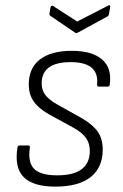

<svg xmlns="http://www.w3.org/2000/svg" viewBox="-20 -683 458 714"><path d="M186 11Q103 11 68 -24.5Q33 -60 45 -135Q46 -142 53 -142H86Q92 -142 91 -134Q83 -79 107 -55Q131 -31 193 -31Q314 -31 314 -122Q314 -149 300.5 -169Q287 -189 255 -207L160 -259Q122 -281 104.5 -307Q87 -333 87 -369Q87 -430 128.5 -462Q170 -494 247 -494Q322 -494 359.5 -462Q397 -430 388 -368Q388 -361 381 -361H347Q341 -361 341 -368Q350 -452 243 -452Q135 -452 135 -373Q135 -348 148 -330.5Q161 -313 192 -295L285 -243Q326 -219 344 -192.5Q362 -166 362 -127Q362 -60 317 -24.5Q272 11 186 11ZM382 -662Q386 -664 388.5 -663Q391 -662 390 -658L385 -630Q384 -624 378 -621L268 -561Q264 -559 260 -561L169 -623Q166 -625 164.5 -627Q163 -629 164 -633L168 -656Q170 -664 177 -661L267 -603Z"/></svg>

Font: Sofia Sans Semi Condensed Light
Style: Italic
Weight: 300
Italic angle: -9°
Version: Version 4.100